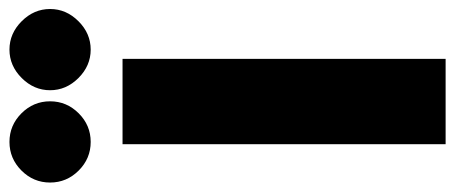

<svg xmlns="http://www.w3.org/2000/svg" viewBox="-328 -680 985 416"><g transform="rotate(-90 165.0 -472.5)"><path d="M265 -769Q230 -769 203.5 -795.5Q177 -822 177 -857Q177 -892 203.5 -918.5Q230 -945 265 -945Q300 -945 326.5 -918.5Q353 -892 353 -857Q353 -822 326.5 -795.5Q300 -769 265 -769ZM65 -769Q29 -769 3 -795Q-23 -821 -23 -857Q-23 -893 3 -919Q29 -945 65 -945Q101 -945 127 -919Q153 -893 153 -857Q153 -821 127 -795Q101 -769 65 -769ZM60 0V-700H245V0Z"/></g></svg>

Font: Figtree Black
Style: Regular
Weight: 900
Designer: Erik Kennedy
Foundry: Erik Kennedy
Version: Version 2.001;gftools[0.9.30]